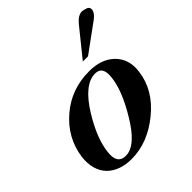

<svg xmlns="http://www.w3.org/2000/svg" viewBox="-200 -864 1020 1020"><g transform="rotate(-45 310.0 -354.0)"><path d="M563 -284Q548 -161 438 -72Q329 17 207 17Q162 17 126 3.5Q90 -10 66.5 -35Q43 -60 33 -96Q23 -132 28 -177Q45 -305 147 -391Q244 -473 377 -473Q467 -473 519 -424Q575 -370 563 -284ZM438 -363Q448 -442 391 -442Q308 -442 226 -309Q154 -192 144 -101Q133 -17 198 -17Q274 -17 355 -154Q428 -275 438 -363ZM607 -717Q621 -710 620 -694Q617 -670 588 -649L429 -533H390L516 -689Q546 -725 575 -725Q580 -725 587.5 -723Q595 -721 607 -717Z"/></g></svg>

Font: DG Didot
Style: Bold Italic
Weight: 700
Designer: David Gatwood, Takis Katsoulidis, and George D. Matthiopoulos
Foundry: David Gatwood
Version: Version 1.0